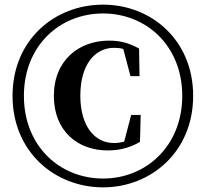

<svg xmlns="http://www.w3.org/2000/svg" viewBox="-20 -787 885 827"><path d="M424 20C631 20 812 -134 812 -374C812 -615 631 -767 424 -767C215 -767 34 -615 34 -374C34 -134 215 20 424 20ZM424 -18C238 -18 83 -157 83 -374C83 -591 238 -729 424 -729C610 -729 765 -590 765 -374C765 -159 610 -18 424 -18ZM444 -139C501 -139 546 -154 583 -176L586 -292H545L515 -177C500 -173 485 -171 470 -171C390 -171 326 -241 326 -375C326 -509 389 -581 471 -581C485 -581 498 -580 511 -576L542 -459H581L579 -578C540 -599 504 -612 449 -612C322 -612 212 -529 212 -374C212 -222 315 -139 444 -139Z"/></svg>

Font: Noto Serif CJK SC Black
Style: Regular
Weight: 900
Designer: Ryoko NISHIZUKA 西塚涼子 (kana & ideographs); Frank Grießhammer (Latin, Greek & Cyrillic); Wenlong ZHANG 张文龙 (bopomofo); San
Foundry: Adobe
Version: Version 2.001;hotconv 1.1.0;makeotfexe 2.6.0